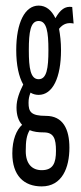

<svg xmlns="http://www.w3.org/2000/svg" viewBox="-20 -494 290 686"><path d="M118 -155C168 -155 198 -216 198 -315C198 -344 195 -369 191 -391C206 -410 223 -414 243 -410L238 -469C212 -473 195 -459 178 -429C164 -458 144 -474 118 -474C69 -474 38 -413 38 -315C38 -262 47 -220 63 -192C50 -166 39 -139 39 -110C39 -82 46 -62 59 -48C39 -30 24 5 24 54C24 133 65 172 129 172C202 172 228 105 228 34C228 -33 205 -80 144 -80C90 -80 82 -95 82 -127C82 -140 84 -150 89 -163C97 -158 107 -155 118 -155ZM118 -211C89 -211 83 -250 83 -315C83 -380 89 -419 118 -419C147 -419 153 -380 153 -315C153 -250 147 -211 118 -211ZM72 46C72 9 75 -10 86 -29C100 -23 117 -21 136 -21C172 -21 180 1 180 45C180 88 170 114 129 114C95 114 72 92 72 46Z"/></svg>

Font: Inconsolata UltraCondensed Thin
Style: Regular
Weight: 100
Width: 1
Monospace: yes
Designer: Raph Levien, Cyreal, Brenton Simpson
Foundry: Raph Levien, Cyreal, Google
Version: Version 3.100